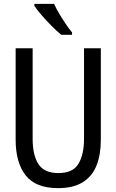

<svg xmlns="http://www.w3.org/2000/svg" viewBox="-20 -964 603 994"><path d="M281 10Q165 10 113 -56Q61 -122 61 -241V-714H149V-245Q149 -161 179 -114.5Q209 -68 282 -68Q358 -68 386.5 -116.5Q415 -165 415 -246V-714H502V-240Q502 -164 480 -108Q458 -52 409 -21Q360 10 281 10ZM297 -784Q275 -802 247 -830Q219 -858 194.5 -886.5Q170 -915 158 -934V-944H260Q270 -921 286.5 -893.5Q303 -866 320.5 -840Q338 -814 353 -796V-784Z"/></svg>

Font: Noto Sans Mono SemiCondensed
Style: Regular
Weight: 400
Width: 4
Designer: Monotype Design Team
Foundry: Monotype Imaging Inc.
Version: Version 2.014